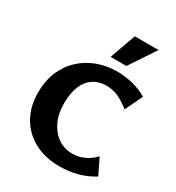

<svg xmlns="http://www.w3.org/2000/svg" viewBox="-216 -1045 1088 1189"><g transform="rotate(30 328.0 -450.5)"><path d="M393 15Q289 15 212 -26.5Q135 -68 92.5 -142.5Q50 -217 50 -316Q50 -400 78 -466Q106 -532 155.5 -578Q205 -624 270.5 -648.5Q336 -673 413 -673Q466 -673 521.5 -659.5Q577 -646 626 -617L566 -492Q524 -527 483 -545.5Q442 -564 397 -564Q344 -564 304.5 -538Q265 -512 244 -462Q223 -412 223 -340Q223 -263 249.5 -208Q276 -153 320.5 -123Q365 -93 420 -93Q471 -93 511 -113.5Q551 -134 578 -164L633 -51Q580 -17 518.5 -1Q457 15 393 15ZM329 -731 395 -916H565L442 -731Z"/></g></svg>

Font: Ysabeau ExtraBold
Style: Regular
Weight: 800
Designer: Christian Thalmann (Catharsis Fonts)
Version: Version 2.002